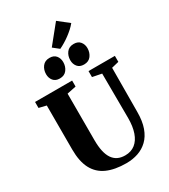

<svg xmlns="http://www.w3.org/2000/svg" viewBox="-280 -1325 1283 1460"><g transform="rotate(-30 361.0 -595.0)"><path d="M384 8Q283.5 8 215.2 -22.5Q147 -53 112.5 -118.5Q78 -184 78 -288.5V-675L14 -690.5V-743H339.5V-690.5L260 -674V-265.5Q260 -210.5 269 -169.5Q278 -128.5 296.2 -101.5Q314.5 -74.5 341.8 -61.2Q369 -48 406 -48Q458 -48 493.8 -76.2Q529.5 -104.5 547.8 -157.2Q566 -210 566 -283L564 -674.5L483.5 -690.5V-743H715V-690.5L651.5 -675L649.5 -289.5Q649.5 -208 629 -151.2Q608.5 -94.5 572 -59.5Q535.5 -24.5 487.5 -8.2Q439.5 8 384 8ZM267 -803Q230 -803 211 -826.5Q192 -850 192 -883Q192 -922 213.5 -950.2Q235 -978.5 275.5 -978.5H276.5Q314 -978.5 332.8 -955Q351.5 -931.5 351.5 -899Q351.5 -860.5 330.2 -831.8Q309 -803 268 -803ZM479.5 -803Q442.5 -803 423.5 -826.5Q404.5 -850 404.5 -883Q404.5 -922 425.8 -950.2Q447 -978.5 488 -978.5H489Q526 -978.5 545 -955Q564 -931.5 564 -899Q564 -860.5 542.8 -831.8Q521.5 -803 480.5 -803ZM382 -997 331 -1037.5 460.5 -1197.5 552.5 -1125Q537 -1105.5 516.8 -1087.2Q496.5 -1069 474 -1052.2Q451.5 -1035.5 428.2 -1021.5Q405 -1007.5 383 -997Z"/></g></svg>

Font: Merriweather 60pt Black
Style: Regular
Weight: 900
Version: Version 2.100